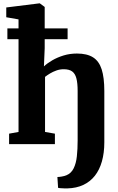

<svg xmlns="http://www.w3.org/2000/svg" viewBox="-20 -840 687 1119"><path d="M373 258Q368.5 258.5 356.5 258Q344.5 257.5 333 256.8Q321.5 256 318.5 254.5L314.5 191.5Q322 192 339.5 189Q357 186 367 181.5Q395 170 409.2 141.2Q423.5 112.5 428 70.8Q432.5 29 432.5 -21V-310Q432.5 -355.5 425.2 -383.2Q418 -411 400.5 -423.8Q383 -436.5 351 -436.5Q329 -436.5 308.8 -429.2Q288.5 -422 271.5 -411.8Q254.5 -401.5 242.5 -392V-71L300 -61V0H33V-61L88 -71V-727L16.5 -739.5V-796.5L209.5 -820.5H212L240.5 -799.5V-559L236 -453Q255.5 -471.5 284.8 -488.5Q314 -505.5 350.5 -516.8Q387 -528 428.5 -528Q487 -528 522 -506Q557 -484 572.5 -436Q588 -388 588 -309.5V-11Q588 51 574 100.5Q560 150 532.8 184.5Q505.5 219 465.5 237.8Q425.5 256.5 373 258ZM23 -611.5V-674.5H374V-611.5Z"/></svg>

Font: Merriweather 24pt ExtraBold
Style: Regular
Weight: 800
Version: Version 2.100